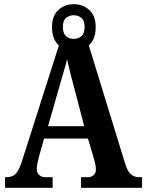

<svg xmlns="http://www.w3.org/2000/svg" viewBox="-20 -899 700 919"><path d="M4 0V-51H14Q37 -51 53 -65Q69 -79 84 -124L262 -682Q247 -694 238 -716Q229 -738 229 -770Q229 -823 259 -851Q289 -879 333 -879Q377 -879 407.5 -851Q438 -823 438 -770Q438 -739 429.5 -717.5Q421 -696 405 -682L578 -119Q590 -79 606.5 -65Q623 -51 644 -51H660V0H368V-51H404Q415 -51 427 -60Q439 -69 439 -88Q439 -100 436 -114Q433 -128 430 -138L401 -236H191L167 -151Q164 -139 160 -121Q156 -103 156 -90Q156 -71 168 -61Q180 -51 194 -51H232V0ZM333 -713Q354 -713 369.5 -725.5Q385 -738 385 -770Q385 -801 369.5 -813.5Q354 -826 333 -826Q312 -826 296.5 -813.5Q281 -801 281 -770Q281 -740 295.5 -726.5Q310 -713 333 -713ZM210 -295H383L339 -464Q329 -500 318.5 -541.5Q308 -583 301 -615Q294 -586 281.5 -544.5Q269 -503 260 -470Z"/></svg>

Font: Noto Serif Lao Condensed
Style: Bold
Weight: 700
Width: 3
Designer: Monotype Design Team
Foundry: Monotype Imaging Inc.
Version: Version 2.003; ttfautohint (v1.8.4.7-5d5b)